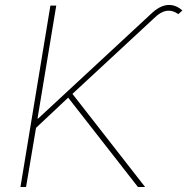

<svg xmlns="http://www.w3.org/2000/svg" viewBox="-20 -750 751 770"><path d="M62 0 182.1 -727.5H205.6L130.4 -274.4H132.8L589.4 -697.8Q609.9 -716.8 630.6 -724.9Q651.4 -732.9 672.1 -728.8Q692.9 -724.6 711.4 -708L695.3 -693.4Q670.9 -710.4 647 -706.3Q623 -702.1 598.6 -677.7L270.5 -373.5L562 0H533.2L253.4 -358.4L124.5 -237.3L84.5 0Z"/></svg>

Font: Inter 18pt Thin
Style: Italic
Weight: 250
Italic angle: -9.3988°
Version: Version 4.001;git-66647c0bb